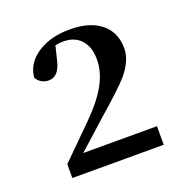

<svg xmlns="http://www.w3.org/2000/svg" viewBox="-90 -999 588 612"><g transform="rotate(-20 204.0 -693.0)"><path d="M55 -469V-516L163 -623Q213 -673 235 -714Q258 -756 258 -798Q258 -840 236.5 -864Q215 -888 176 -888Q164 -888 149 -885L137 -836Q125 -787 92 -787Q64 -787 50 -811Q55 -861 102 -890Q145 -917 209 -917Q280 -917 318 -883Q352 -853 352 -801Q352 -760 315 -716Q290 -687 205 -613Q198 -607 195 -604L115 -532H365V-469Z"/></g></svg>

Font: GenRyuMin TW B
Style: Regular
Weight: 700
Version: Version 1.501;PS 1;hotconv 16.6.51;makeotf.lib2.5.65220